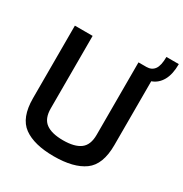

<svg xmlns="http://www.w3.org/2000/svg" viewBox="-193 -999 1101 1153"><g transform="rotate(30 357.5 -422.5)"><path d="M623 -678V-235Q623 -100 550.5 -47.5Q478 5 341 5Q204 5 131.5 -47.5Q59 -100 59 -235V-738H182V-235Q182 -165 222 -135.5Q262 -106 341 -106Q420 -106 460 -135.5Q500 -165 500 -235V-738H555Q591 -738 610 -764Q629 -790 629 -850H715Q715 -779 690.5 -736Q666 -693 623 -678Z"/></g></svg>

Font: Exo SemiBold
Style: Regular
Weight: 600
Designer: Natanael Gama
Foundry: Natanael Gama
Version: Version 1.500